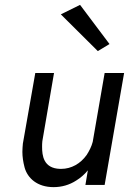

<svg xmlns="http://www.w3.org/2000/svg" viewBox="-20 -760 549 789"><path d="M230 -701 382 -550 430 -579 309 -740ZM331 0H410L490 -460H410L361 -177C356 -158 347 -140 336 -123C311 -88 274 -66 231 -66C230 -66 228 -66 227 -66C158 -68 153 -122 153 -156C153 -164 153 -172 154 -180L202 -460H125L74 -170C73 -158 72 -147 72 -136C72 -116 75 -95 81 -72C93 -28 133 9 200 9C234 9 265 0 293 -18C311 -29 327 -43 341 -60Z"/></svg>

Font: Jost
Style: Italic
Weight: 400
Italic angle: -5°
Version: Version 3.710